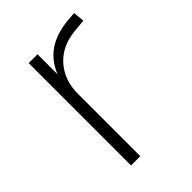

<svg xmlns="http://www.w3.org/2000/svg" viewBox="-155 -572 646 646"><g transform="rotate(-45 167.5 -249.0)"><path d="M86 0V-487H128V-381H124Q142 -434 182 -462.5Q222 -491 286 -496L313 -498L317 -458L274 -454Q207 -448 168.5 -405Q130 -362 130 -296V0Z"/></g></svg>

Font: Nunito Sans 10pt SemiCondensed ExtraLight
Style: Regular
Weight: 250
Width: 4
Designer: Vernon Adams
Foundry: Vernon Adams
Version: Version 3.101;gftools[0.9.27]